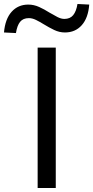

<svg xmlns="http://www.w3.org/2000/svg" viewBox="-81 -944 468 964"><path d="M108 0V-705H199V0ZM-1 -778 -61 -781Q-55 -849 -22.5 -885Q10 -921 61 -921Q89 -921 115.5 -909Q142 -897 167 -881Q189 -868 207.5 -858.5Q226 -849 242 -849Q271 -849 286.5 -868Q302 -887 308 -924L367 -921Q362 -854 329.5 -817.5Q297 -781 245 -781Q217 -781 191 -793.5Q165 -806 139 -822Q118 -835 99.5 -844Q81 -853 64 -853Q35 -853 20 -834.5Q5 -816 -1 -778Z"/></svg>

Font: Nunito Sans 7pt
Style: Regular
Weight: 400
Designer: Vernon Adams
Foundry: Vernon Adams
Version: Version 3.101;gftools[0.9.27]